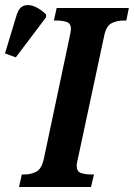

<svg xmlns="http://www.w3.org/2000/svg" viewBox="-95 -746 534 766"><path d="M-19 0 -8 -50H3Q29 -50 50 -61Q71 -72 80 -113L182 -595Q188 -622 188 -630Q188 -652 172 -658Q156 -664 130 -664H120L131 -714H419L409 -664H398Q371 -664 349.5 -653Q328 -642 320 -600L219 -128Q216 -114 213.5 -103Q211 -92 211 -84Q211 -62 227.5 -56Q244 -50 269 -50H280L268 0ZM-32 -517 -75 -533 -28 -688Q-19 -716 0 -723Q19 -730 43 -720Q67 -710 89 -688L88 -676Z"/></svg>

Font: Noto Serif ExtraCondensed
Style: Bold Italic
Weight: 700
Width: 2
Italic angle: -12°
Designer: Monotype Design Team
Foundry: Monotype Imaging Inc.
Version: Version 2.013; ttfautohint (v1.8.4.7-5d5b)